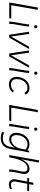

<svg xmlns="http://www.w3.org/2000/svg" viewBox="1874 -2654 990 4778"><g transform="rotate(90 2369.0 -265.0)"><path d="M42 0 167 -710H224L109 -50H446L431 0Z M517 0Q517 -32 521 -64Q525 -96 531 -129L565 -324Q573 -368 578.5 -410.5Q584 -453 587 -495H642Q639 -453 632.5 -406.5Q626 -360 619 -322L585 -131Q580 -99 576.5 -67Q573 -35 573 0ZM645 -620Q627 -620 616 -632Q605 -644 605 -660Q605 -676 616.5 -688Q628 -700 645 -700Q664 -700 674.5 -688Q685 -676 685 -660Q685 -644 674.5 -632Q664 -620 645 -620Z M1143 -495H1201L918 0H845L769 -495H824L889 -45Z M1609 -495H1667L1384 0H1311L1235 -495H1290L1355 -45Z M1673 0Q1673 -32 1677 -64Q1681 -96 1687 -129L1721 -324Q1729 -368 1734.5 -410.5Q1740 -453 1743 -495H1798Q1795 -453 1788.5 -406.5Q1782 -360 1775 -322L1741 -131Q1736 -99 1732.5 -67Q1729 -35 1729 0ZM1801 -620Q1783 -620 1772 -632Q1761 -644 1761 -660Q1761 -676 1772.5 -688Q1784 -700 1801 -700Q1820 -700 1830.5 -688Q1841 -676 1841 -660Q1841 -644 1830.5 -632Q1820 -620 1801 -620Z M2082 8Q1992 8 1942.5 -42.5Q1893 -93 1893 -181Q1893 -244 1912.5 -302Q1932 -360 1968.5 -405.5Q2005 -451 2056.5 -477.5Q2108 -504 2171 -504Q2235 -504 2274.5 -478Q2314 -452 2334 -409L2288 -379Q2273 -415 2244 -434Q2215 -453 2170 -453Q2104 -453 2054 -416Q2004 -379 1976 -317.5Q1948 -256 1948 -183Q1948 -117 1984 -80Q2020 -43 2091 -43Q2134 -44 2173.5 -61.5Q2213 -79 2244 -119L2280 -87Q2206 8 2082 8Z M2591 0 2716 -710H2773L2658 -50H2995L2980 0Z M3066 0Q3066 -32 3070 -64Q3074 -96 3080 -129L3114 -324Q3122 -368 3127.5 -410.5Q3133 -453 3136 -495H3191Q3188 -453 3181.5 -406.5Q3175 -360 3168 -322L3134 -131Q3129 -99 3125.5 -67Q3122 -35 3122 0ZM3194 -620Q3176 -620 3165 -632Q3154 -644 3154 -660Q3154 -676 3165.5 -688Q3177 -700 3194 -700Q3213 -700 3223.5 -688Q3234 -676 3234 -660Q3234 -644 3223.5 -632Q3213 -620 3194 -620Z M3416 210Q3374 210 3332 201Q3290 192 3262 175L3281 125Q3310 142 3346.5 151Q3383 160 3419 160Q3515 160 3566.5 110.5Q3618 61 3639 -51L3657 -146Q3620 -74 3565 -37Q3510 0 3447 0Q3372 0 3328.5 -44.5Q3285 -89 3285 -173Q3285 -241 3306.5 -301Q3328 -361 3366.5 -406.5Q3405 -452 3457.5 -478Q3510 -504 3572 -504Q3614 -504 3654 -489Q3694 -474 3718 -451L3735 -495H3775Q3765 -447 3757 -409Q3749 -371 3744 -342L3694 -58Q3669 82 3605 146Q3541 210 3416 210ZM3452 -50Q3507 -50 3554 -81.5Q3601 -113 3635 -169.5Q3669 -226 3682 -300L3700 -405Q3677 -428 3644 -441Q3611 -454 3570 -454Q3502 -454 3450.5 -415Q3399 -376 3370 -313Q3341 -250 3341 -177Q3341 -116 3370 -83Q3399 -50 3452 -50Z M3840 0 3970 -740H4025L3981 -495L3940 -291Q3980 -396 4041 -450Q4102 -504 4179 -504Q4255 -504 4288.5 -454Q4322 -404 4301 -305L4265 -132Q4252 -70 4252 0H4196Q4196 -63 4210 -129L4245 -299Q4262 -380 4241.5 -416.5Q4221 -453 4163 -453Q4104 -453 4053 -406Q4002 -359 3961.5 -259.5Q3921 -160 3894 0Z M4577 8Q4498 8 4464 -38.5Q4430 -85 4444 -162L4498 -448H4409L4417 -495H4507L4526 -599H4581L4562 -495H4738L4729 -448H4553L4498 -157Q4488 -102 4509 -72Q4530 -42 4584 -42Q4609 -42 4630 -48Q4651 -54 4675 -71L4689 -28Q4667 -9 4637.5 -0.5Q4608 8 4577 8Z"/></g></svg>

Font: Livvic Light
Style: Italic
Weight: 300
Italic angle: -10°
Designer: Jacques Le Bailly, Baron von Fonthausen
Version: Version 1.001; ttfautohint (v1.8.2)